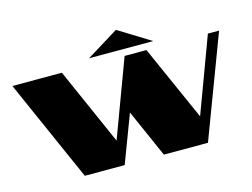

<svg xmlns="http://www.w3.org/2000/svg" viewBox="-114 -1078 1670 1274"><g transform="rotate(-15 721.0 -441.0)"><path d="M11 -700H351L585 -171L782 -700H932L1162 -183L1354 -700H1431L1167 0H864L719 -328L595 0H321ZM771 -882 991 -746H550Z"/></g></svg>

Font: Notable
Style: Regular
Weight: 400
Designer: Multiple Designers
Foundry: Google, Inc.
Version: Version 1.100